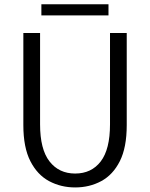

<svg xmlns="http://www.w3.org/2000/svg" viewBox="-20 -852 690 884"><path d="M326 11Q260.5 11 206.2 -18Q152 -47 119.8 -110Q87.5 -173 87.5 -276V-700H164.5V-279.5Q164.5 -164.5 208 -108.8Q251.5 -53 326 -53Q401 -53 443.8 -108.8Q486.5 -164.5 486.5 -279.5V-700H563.5V-276Q563.5 -173 531.8 -110Q500 -47 446 -18Q392 11 326 11ZM170.5 -781V-832.5H479.5V-781Z"/></svg>

Font: Trispace Light
Style: Regular
Weight: 300
Designer: Tyler Finck
Foundry: Etcetera Type Company
Version: Version 1.210; ttfautohint (v1.8.3)